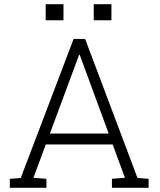

<svg xmlns="http://www.w3.org/2000/svg" viewBox="-20 -897 765 917"><path d="M26.9 0ZM26.9 -43 79.1 -46.9 331.5 -710.9H386.7L636.7 -46.9L689.9 -43V0H514.6V-43L576.7 -47.9L518.1 -207H198.7L139.6 -47.9L201.7 -43V0H26.9ZM218.3 -259.3H499L360.8 -635.3H357.9ZM512.2 -800.3H427.7V-877H512.2ZM283.2 -800.3H198.2V-877H283.2Z"/></svg>

Font: TypoPRO Roboto Slab
Style: Light
Weight: 300
Designer: Google
Version: Version 1.100263; 2013; ttfautohint (v0.94.20-1c74) -l 8 -r 